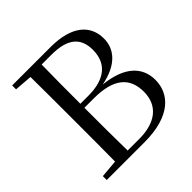

<svg xmlns="http://www.w3.org/2000/svg" viewBox="-188 -887 1045 1045"><g transform="rotate(-45 335.0 -364.0)"><path d="M53 -698 156 -690C157 -591 157 -492 157 -393V-340C157 -238 157 -138 156 -39L53 -30V0H343C548 0 626 -94 626 -198C626 -294 561 -367 405 -383C535 -408 587 -477 587 -555C587 -658 512 -728 348 -728H53ZM245 -364H317C469 -364 536 -306 536 -197C536 -91 462 -33 336 -33H247C245 -134 245 -238 245 -364ZM247 -695H323C452 -695 501 -643 501 -554C501 -453 436 -395 307 -395H245C245 -499 245 -598 247 -695Z"/></g></svg>

Font: Harano Aji Mincho CN
Style: Regular
Weight: 400
Foundry: Masamichi Hosoda
Version: HaranoAjiMinchoCN-Regular version 20230610;ttx 4.39.4